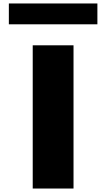

<svg xmlns="http://www.w3.org/2000/svg" viewBox="-20 -1086 612 1106"><path d="M31 -1066V-946H541V-1066ZM403.5 -825H168.5V0H403.5Z"/></svg>

Font: Blink
Style: Wide
Weight: 400
Designer: Mew Too
Foundry: Cannot Into Space Fonts
Version: Version 001.000